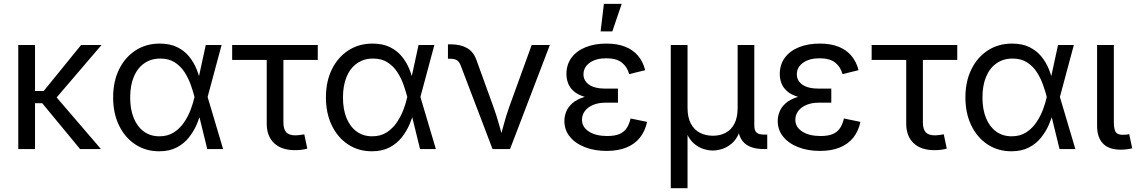

<svg xmlns="http://www.w3.org/2000/svg" viewBox="-20 -777 5935 1001"><path d="M162.6 -542.5V0H75.2V-542.5ZM509.3 -542.5 249.5 -238.8H129.4V-302.7H208L402.8 -542.5ZM397.5 0 198.2 -241.2 245.1 -304.2 506.3 0Z M809.6 11.7Q739.3 11.7 685.1 -24.2Q630.9 -60.1 600.3 -123.5Q569.8 -187 569.8 -269Q569.8 -352.1 600.8 -415.3Q631.8 -478.5 686.8 -514.2Q741.7 -549.8 813 -549.8Q866.2 -549.8 903.8 -531.2Q941.4 -512.7 966.1 -482.2Q990.7 -451.7 1005.1 -415.8Q1019.5 -379.9 1026.4 -345.7H1058.1L1062 -272.9L1143.1 0H1060.5L993.7 -272.9Q986.3 -301.3 974.4 -335.2Q962.4 -369.1 942.4 -400.4Q922.4 -431.6 891.4 -451.7Q860.4 -471.7 815.4 -471.7Q767.6 -471.7 732.2 -447Q696.8 -422.4 677.7 -377Q658.7 -331.5 658.7 -268.6Q658.7 -207 677.2 -161.6Q695.8 -116.2 730 -91.3Q764.2 -66.4 811 -66.4Q855 -66.4 886.7 -86.9Q918.5 -107.4 939.9 -139.4Q961.4 -171.4 974.4 -206.1Q987.3 -240.7 993.7 -270L1052.7 -542.5H1135.3L1062 -270L1058.1 -199.2H1030.3Q1021.5 -165.5 1005.9 -128.9Q990.2 -92.3 964.8 -60.3Q939.5 -28.3 901.4 -8.3Q863.3 11.7 809.6 11.7Z M1518.1 5.9Q1447.8 5.9 1409.2 -30.5Q1370.6 -66.9 1370.6 -132.8V-464.4H1190.4V-542.5H1636.7V-464.4H1457.5V-139.6Q1457.5 -104 1472.2 -87.6Q1486.8 -71.3 1521 -71.3Q1530.3 -71.3 1543 -73Q1555.7 -74.7 1566.4 -76.7L1582 -2.4Q1569.8 1.5 1553 3.7Q1536.1 5.9 1518.1 5.9Z M1918.9 11.7Q1848.6 11.7 1794.4 -24.2Q1740.2 -60.1 1709.7 -123.5Q1679.2 -187 1679.2 -269Q1679.2 -352.1 1710.2 -415.3Q1741.2 -478.5 1796.1 -514.2Q1851.1 -549.8 1922.4 -549.8Q1975.6 -549.8 2013.2 -531.2Q2050.8 -512.7 2075.4 -482.2Q2100.1 -451.7 2114.5 -415.8Q2128.9 -379.9 2135.7 -345.7H2167.5L2171.4 -272.9L2252.4 0H2169.9L2103 -272.9Q2095.7 -301.3 2083.7 -335.2Q2071.8 -369.1 2051.8 -400.4Q2031.7 -431.6 2000.7 -451.7Q1969.7 -471.7 1924.8 -471.7Q1877 -471.7 1841.6 -447Q1806.2 -422.4 1787.1 -377Q1768.1 -331.5 1768.1 -268.6Q1768.1 -207 1786.6 -161.6Q1805.2 -116.2 1839.4 -91.3Q1873.5 -66.4 1920.4 -66.4Q1964.4 -66.4 1996.1 -86.9Q2027.8 -107.4 2049.3 -139.4Q2070.8 -171.4 2083.7 -206.1Q2096.7 -240.7 2103 -270L2162.1 -542.5H2244.6L2171.4 -270L2167.5 -199.2H2139.6Q2130.9 -165.5 2115.2 -128.9Q2099.6 -92.3 2074.2 -60.3Q2048.8 -28.3 2010.7 -8.3Q1972.7 11.7 1918.9 11.7Z M2547.9 0 2382.8 -433.1Q2375 -454.6 2362.5 -462.6Q2350.1 -470.7 2327.6 -470.7H2315.4V-545.9H2330.1Q2381.3 -545.9 2414.8 -526.6Q2448.2 -507.3 2463.4 -465.8L2551.8 -221.7Q2569.8 -172.4 2582.8 -124Q2595.7 -75.7 2609.4 -29.8H2578.6Q2592.8 -75.7 2605.5 -124.3Q2618.2 -172.9 2635.7 -221.7L2752 -542.5H2846.7L2639.2 0Z M3142.6 9.8Q3079.6 9.8 3029.8 -9.5Q2980 -28.8 2951.2 -64Q2922.4 -99.1 2922.4 -146.5Q2922.4 -170.4 2931.9 -194.6Q2941.4 -218.8 2964.1 -239Q2986.8 -259.3 3026.9 -271.5Q3066.9 -283.7 3127.9 -283.7H3201.7V-241.7H3137.7Q3099.6 -241.7 3072 -230Q3044.4 -218.3 3029.3 -198.2Q3014.2 -178.2 3014.2 -152.3Q3014.2 -114.7 3050 -91.3Q3085.9 -67.9 3146 -67.9Q3185.1 -67.9 3209.2 -78.1Q3233.4 -88.4 3247.1 -108.9Q3260.7 -129.4 3267.6 -159.2L3353.5 -141.6Q3343.8 -94.7 3317.1 -60.5Q3290.5 -26.4 3246.8 -8.3Q3203.1 9.8 3142.6 9.8ZM3128.9 -260.3Q3068.8 -260.3 3030.5 -271.5Q2992.2 -282.7 2970.9 -301.8Q2949.7 -320.8 2941.4 -344Q2933.1 -367.2 2933.1 -390.6Q2933.1 -440.4 2959.5 -476.1Q2985.8 -511.7 3033 -530.8Q3080.1 -549.8 3141.6 -549.8Q3199.2 -549.8 3240.2 -533.2Q3281.2 -516.6 3306.9 -485.8Q3332.5 -455.1 3343.8 -411.1L3260.3 -390.6Q3250 -428.7 3221.7 -450.9Q3193.4 -473.1 3141.1 -473.1Q3086.9 -473.1 3054.4 -449.7Q3022 -426.3 3022 -389.2Q3022 -356.4 3051 -335.7Q3080.1 -314.9 3138.2 -314.9H3201.7V-260.3ZM3111.3 -613.3 3128.4 -756.8H3221.2L3172.4 -613.3Z M3477.1 204.1V-542.5H3564.5V-214.8Q3564.5 -164.1 3582.3 -131.6Q3600.1 -99.1 3630.1 -84.2Q3660.2 -69.3 3696.8 -69.3Q3733.9 -69.3 3762.9 -84.5Q3792 -99.6 3808.8 -131.8Q3825.7 -164.1 3825.7 -214.8V-542.5H3912.6V-123Q3912.6 -96.2 3924.6 -85.7Q3936.5 -75.2 3965.8 -75.2H3980V0H3962.4Q3894.5 0 3861.1 -31.2Q3827.6 -62.5 3827.6 -122.6V-171.9H3847.7Q3847.7 -117.7 3832.8 -82.8Q3817.9 -47.9 3794.2 -28.1Q3770.5 -8.3 3744.4 -0.2Q3718.3 7.8 3696.3 7.8Q3674.3 7.8 3648.2 -0.2Q3622.1 -8.3 3598.6 -28.1Q3575.2 -47.9 3560.1 -82.8Q3544.9 -117.7 3544.9 -171.9H3564.5V204.1Z M4254.9 9.8Q4191.9 9.8 4142.1 -9.5Q4092.3 -28.8 4063.5 -64Q4034.7 -99.1 4034.7 -146.5Q4034.7 -170.4 4044.2 -194.6Q4053.7 -218.8 4076.4 -239Q4099.1 -259.3 4139.2 -271.5Q4179.2 -283.7 4240.2 -283.7H4314V-241.7H4250Q4211.9 -241.7 4184.3 -230Q4156.7 -218.3 4141.6 -198.2Q4126.5 -178.2 4126.5 -152.3Q4126.5 -114.7 4162.4 -91.3Q4198.2 -67.9 4258.3 -67.9Q4297.4 -67.9 4321.5 -78.1Q4345.7 -88.4 4359.4 -108.9Q4373 -129.4 4379.9 -159.2L4465.8 -141.6Q4456.1 -94.7 4429.4 -60.5Q4402.8 -26.4 4359.1 -8.3Q4315.4 9.8 4254.9 9.8ZM4241.2 -260.3Q4181.2 -260.3 4142.8 -271.5Q4104.5 -282.7 4083.3 -301.8Q4062 -320.8 4053.7 -344Q4045.4 -367.2 4045.4 -390.6Q4045.4 -440.4 4071.8 -476.1Q4098.1 -511.7 4145.3 -530.8Q4192.4 -549.8 4253.9 -549.8Q4311.5 -549.8 4352.5 -533.2Q4393.6 -516.6 4419.2 -485.8Q4444.8 -455.1 4456.1 -411.1L4372.6 -390.6Q4362.3 -428.7 4334 -450.9Q4305.7 -473.1 4253.4 -473.1Q4199.2 -473.1 4166.7 -449.7Q4134.3 -426.3 4134.3 -389.2Q4134.3 -356.4 4163.3 -335.7Q4192.4 -314.9 4250.5 -314.9H4314V-260.3Z M4852.1 5.9Q4781.7 5.9 4743.2 -30.5Q4704.6 -66.9 4704.6 -132.8V-464.4H4524.4V-542.5H4970.7V-464.4H4791.5V-139.6Q4791.5 -104 4806.2 -87.6Q4820.8 -71.3 4855 -71.3Q4864.3 -71.3 4877 -73Q4889.6 -74.7 4900.4 -76.7L4916 -2.4Q4903.8 1.5 4887 3.7Q4870.1 5.9 4852.1 5.9Z M5252.9 11.7Q5182.6 11.7 5128.4 -24.2Q5074.2 -60.1 5043.7 -123.5Q5013.2 -187 5013.2 -269Q5013.2 -352.1 5044.2 -415.3Q5075.2 -478.5 5130.1 -514.2Q5185.1 -549.8 5256.3 -549.8Q5309.6 -549.8 5347.2 -531.2Q5384.8 -512.7 5409.4 -482.2Q5434.1 -451.7 5448.5 -415.8Q5462.9 -379.9 5469.7 -345.7H5501.5L5505.4 -272.9L5586.4 0H5503.9L5437 -272.9Q5429.7 -301.3 5417.7 -335.2Q5405.8 -369.1 5385.7 -400.4Q5365.7 -431.6 5334.7 -451.7Q5303.7 -471.7 5258.8 -471.7Q5210.9 -471.7 5175.5 -447Q5140.1 -422.4 5121.1 -377Q5102.1 -331.5 5102.1 -268.6Q5102.1 -207 5120.6 -161.6Q5139.2 -116.2 5173.3 -91.3Q5207.5 -66.4 5254.4 -66.4Q5298.3 -66.4 5330.1 -86.9Q5361.8 -107.4 5383.3 -139.4Q5404.8 -171.4 5417.7 -206.1Q5430.7 -240.7 5437 -270L5496.1 -542.5H5578.6L5505.4 -270L5501.5 -199.2H5473.6Q5464.8 -165.5 5449.2 -128.9Q5433.6 -92.3 5408.2 -60.3Q5382.8 -28.3 5344.7 -8.3Q5306.6 11.7 5252.9 11.7Z M5823.7 3.4Q5760.7 3.4 5730.2 -28.8Q5699.7 -61 5699.7 -120.6V-542.5H5787.1V-141.1Q5787.1 -104 5796.4 -89.1Q5805.7 -74.2 5833.5 -74.2Q5846.7 -74.2 5853.8 -75.2Q5860.8 -76.2 5867.2 -77.6L5882.8 -3.9Q5871.6 -1 5855.7 1.2Q5839.8 3.4 5823.7 3.4Z"/></svg>

Font: Inter 16pt
Style: Regular
Weight: 400
Version: Version 4.001;git-66647c0bb